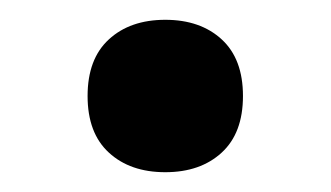

<svg xmlns="http://www.w3.org/2000/svg" viewBox="-20 -358 334 194"><path d="M147 -338Q182.5 -338 204 -318.2Q225.5 -298.5 225.5 -261Q225.5 -223.5 204 -203.8Q182.5 -184 147 -184Q111.5 -184 90 -203.8Q68.5 -223.5 68.5 -261Q68.5 -298.5 90 -318.2Q111.5 -338 147 -338Z"/></svg>

Font: Newsreader 6pt
Style: Regular
Weight: 400
Designer: Hugues Gentile
Foundry: Production Type
Version: Version 1.003; ttfautohint (v1.8.3)